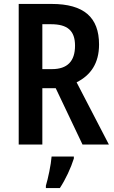

<svg xmlns="http://www.w3.org/2000/svg" viewBox="-20 -734 579 975"><path d="M242 -714H75V0H195V-286H263L399 0H533L369 -316C441 -352 483 -413 483 -508C483 -646 406 -714 242 -714ZM239 -611C322 -611 361 -579 361 -502C361 -423 322 -383 244 -383H195V-611ZM355 71V61H242C239 102 224 173 213 209V221H284C313 177 340 119 355 71Z"/></svg>

Font: Noto Sans Arabic Cond SemBd
Style: Regular
Weight: 600
Width: 3
Designer: Monotype Design Team, Nadine Chahine, Nizar Qandah and Khaled Hosny
Foundry: Monotype Imaging Inc.
Version: Version 2.012